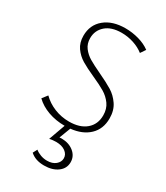

<svg xmlns="http://www.w3.org/2000/svg" viewBox="-226 -758 969 1121"><g transform="rotate(30 259.0 -198.0)"><path d="M290 5 261 81Q266 80 275 80Q324 80 357 106.5Q390 133 390 174Q390 216 355 242Q320 268 264 268Q205 268 170 236L185 207Q201 220 222 227.5Q243 235 265 235Q301 235 322.5 217Q344 199 344 174Q344 148 320.5 130.5Q297 113 257 113Q236 113 213 118L253 7Q193 7 141.5 -11.5Q90 -30 55 -64L82 -99Q116 -65 163 -46Q210 -27 262 -27Q335 -27 376.5 -62.5Q418 -98 418 -158Q418 -202 396 -232.5Q374 -263 341.5 -282.5Q309 -302 255 -326Q199 -351 165 -371.5Q131 -392 108 -424.5Q85 -457 85 -504Q85 -577 137.5 -620.5Q190 -664 277 -664Q323 -664 367.5 -651.5Q412 -639 444 -615L421 -581Q392 -604 352.5 -617Q313 -630 271 -630Q202 -630 164 -596.5Q126 -563 126 -511Q126 -474 146 -447.5Q166 -421 195.5 -403.5Q225 -386 276 -362Q336 -334 372 -312Q408 -290 433.5 -252.5Q459 -215 459 -161Q459 -90 413.5 -46.5Q368 -3 290 5Z"/></g></svg>

Font: Ysabeau Light
Style: Regular
Weight: 300
Designer: Christian Thalmann (Catharsis Fonts)
Version: Version 0.003